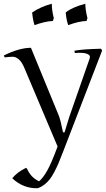

<svg xmlns="http://www.w3.org/2000/svg" viewBox="-35 -761 562 1017"><path d="M505.9 -493.2 297.9 45.9Q284.7 80.6 275.1 103Q265.6 125.5 252.9 149.7Q240.2 173.8 228.3 189Q216.3 204.1 200.4 216.6Q184.6 229 166 235.8Q88.4 238.8 29.8 183.1Q56.2 150.9 103 127.9L108.9 133.8Q128.4 179.2 171.9 199.2Q192.9 182.1 215.1 142.8Q237.3 103.5 270 15.1L96.2 -396Q82.5 -430.7 65.7 -445.8Q48.8 -460.9 31 -460.4Q13.2 -460 -9.8 -457L-15.1 -466.8Q66.9 -507.8 128.9 -507.8L275.9 -149.9Q285.6 -126.5 298.8 -60.1H307.1Q330.6 -137.7 331.1 -139.2L439.9 -451.2Q446.3 -468.8 425.3 -476.3Q404.3 -483.9 361.8 -480L358.9 -492.2Q400.4 -500.5 500 -502.9ZM135.3 -694.8Q178.2 -724.6 239.3 -741.2Q239.3 -707 250 -665L245.1 -649.9Q205.1 -648.4 147.9 -627.9Q139.2 -653.8 135.3 -694.8ZM313 -694.8Q345.7 -722.2 417 -741.2Q417 -709 428.2 -665L423.3 -649.9Q383.3 -648.9 326.2 -627.9Q316.4 -655.8 313 -694.8Z"/></svg>

Font: Junge
Style: Regular
Weight: 400
Designer: Alexei Vanyashin
Foundry: Cyreal (www.cyreal.org)
Version: Version 1.002